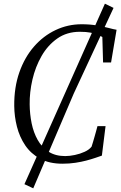

<svg xmlns="http://www.w3.org/2000/svg" viewBox="-20 -883 660 1045"><path d="M320 8Q248 8 198 -19.2Q148 -46.5 117.2 -92Q86.5 -137.5 72.2 -193.5Q58 -249.5 57.5 -306.5Q56.5 -407 85.2 -489Q114 -571 165 -629.5Q216 -688 282.8 -719.5Q349.5 -751 424 -751Q470 -751 507.2 -744.5Q544.5 -738 571.5 -730.8Q598.5 -723.5 614.5 -721L584.5 -543H541L537 -681.5Q526.5 -688 511 -694.5Q495.5 -701 472.2 -705.5Q449 -710 414.5 -710Q344 -710 292 -673.5Q240 -637 206.2 -578Q172.5 -519 156.5 -449.8Q140.5 -380.5 141.5 -314.5Q142 -262 152.2 -211.8Q162.5 -161.5 185.2 -121.2Q208 -81 244.8 -57.2Q281.5 -33.5 335 -33.5Q359 -33.5 387.5 -39.5Q416 -45.5 441 -57Q466 -68.5 478.5 -85Q482.5 -98 486.8 -112Q491 -126 495 -140.2Q499 -154.5 503 -168.8Q507 -183 510.5 -196.5H554.5L534.5 -36Q520.5 -31 499 -23.8Q477.5 -16.5 450.2 -9.2Q423 -2 390.2 3Q357.5 8 320 8ZM113 119.5 342.5 -395 551 -863 598 -840 381.5 -374 161 142Z"/></svg>

Font: Merriweather 60pt Light
Style: Italic
Weight: 300
Italic angle: -7.8°
Version: Version 2.101